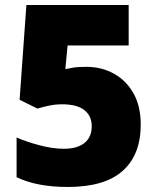

<svg xmlns="http://www.w3.org/2000/svg" viewBox="-20 -734 626 764"><path d="M324 -468Q384 -468 433 -441Q482 -414 511 -363Q540 -312 540 -238Q540 -118 468 -54Q396 10 250 10Q126 10 46 -29V-187Q84 -170 137 -156Q190 -142 234 -142Q287 -142 316 -165Q345 -188 345 -232Q345 -273 315.5 -296Q286 -319 227 -319Q200 -319 174.5 -313.5Q149 -308 129 -302L58 -337L85 -714H492V-553H249L240 -459Q256 -462 272.5 -465Q289 -468 324 -468Z"/></svg>

Font: Noto Sans Ethiopic Black
Style: Regular
Weight: 900
Designer: Monotype Design Team
Foundry: Monotype Imaging Inc.
Version: Version 2.102; ttfautohint (v1.8.4.7-5d5b)